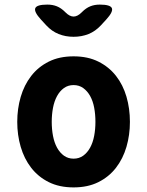

<svg xmlns="http://www.w3.org/2000/svg" viewBox="-20 -805 640 835"><path d="M300 10Q238 10 192 -13Q146 -36 115.5 -75.5Q85 -115 70 -166.5Q55 -218 55 -275Q55 -332 70 -383.5Q85 -435 115.5 -474.5Q146 -514 192 -537Q238 -560 300 -560Q362 -560 408 -537Q454 -514 484.5 -475Q515 -436 530 -384.5Q545 -333 545 -275Q545 -218 530 -166.5Q515 -115 484.5 -75.5Q454 -36 408 -13Q362 10 300 10ZM300 -115Q324 -115 342 -128Q360 -141 372 -163Q384 -185 389.5 -214Q395 -243 395 -275Q395 -308 389.5 -337Q384 -366 372 -387.5Q360 -409 342 -422Q324 -435 300 -435Q276 -435 258 -422Q240 -409 228 -387Q216 -365 210.5 -336Q205 -307 205 -275Q205 -243 210.5 -214Q216 -185 228 -163Q240 -141 258 -128Q276 -115 300 -115ZM186 -785Q209 -785 227.5 -777.5Q246 -770 263 -753L265 -751Q283 -733 300 -733Q317 -733 335 -751L337 -753Q354 -770 372.5 -777.5Q391 -785 414 -785Q460 -785 466.5 -769.5Q473 -754 442 -720L419 -695Q395 -669 365 -657Q335 -645 300 -645Q265 -645 235 -657Q205 -669 181 -695L158 -720Q127 -754 133.5 -769.5Q140 -785 186 -785Z"/></svg>

Font: Maple Mono NL ExtraBold
Style: Regular
Weight: 800
Monospace: yes
Designer: subframe7536
Version: Version 7.000